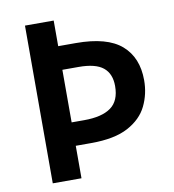

<svg xmlns="http://www.w3.org/2000/svg" viewBox="-81 -785 774 856"><g transform="rotate(-10 306.5 -357.0)"><path d="M570 -382Q570 -320 544 -266.5Q518 -213 456.5 -180Q395 -147 289 -147H219V0H89V-714H219V-598H299Q440 -598 505 -541.5Q570 -485 570 -382ZM276 -253Q356 -253 397 -282.5Q438 -312 438 -379Q438 -435 403.5 -463Q369 -491 293 -491H219V-253Z"/></g></svg>

Font: Noto Sans Lao Looped SemiBold
Style: Regular
Weight: 600
Designer: Mark Frömberg, Ben Mitchell
Foundry: The Fontpad Ltd
Version: Version 1.002; ttfautohint (v1.8.4.7-5d5b)